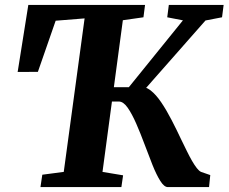

<svg xmlns="http://www.w3.org/2000/svg" viewBox="-20 -763 932 783"><path d="M145 0 152.5 -50.5 240 -62 325 -688 207 -678.5 134.5 -470 52 -469.5 95.5 -743H571.5L565 -692.5L481 -680.5L398 -62L482 -48L475 0ZM664.5 0Q649.5 0 633.8 -25Q618 -50 602 -90Q586 -130 569.5 -174.5Q553 -219 535.5 -259Q518 -299 500.5 -324Q483 -349 464.5 -349H422L429.5 -407.5H505.5L726 -680L662 -692.5L668.5 -743H892L885.5 -692.5L818 -679.5L533.5 -356.5L548 -407Q571.5 -412 594 -394.5Q616.5 -377 638 -345Q659.5 -313 680 -273.2Q700.5 -233.5 719 -194Q731 -169.5 742 -147Q753 -124.5 763.2 -106.8Q773.5 -89 782.8 -77.2Q792 -65.5 800 -62L837.5 -49L832.5 0Z"/></svg>

Font: Merriweather 24pt ExtraBold
Style: Italic
Weight: 800
Italic angle: -7.8°
Version: Version 2.101